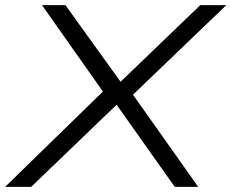

<svg xmlns="http://www.w3.org/2000/svg" viewBox="-31 -725 898 745"><path d="M-11 0 385 -386 383 -349 132 -705H223L438 -406H435L746 -705H847L474 -347L472 -376L738 0H647L419 -322L423 -320L90 0Z"/></svg>

Font: Nunito Sans 7pt Expanded Light
Style: Italic
Weight: 300
Width: 7
Italic angle: -9°
Designer: Vernon Adams
Foundry: Vernon Adams
Version: Version 3.101;gftools[0.9.27]